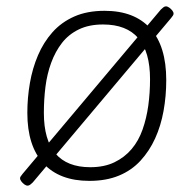

<svg xmlns="http://www.w3.org/2000/svg" viewBox="-20 -563 609 604"><path d="M67 21Q62 21 56.5 17Q51 13 47 7.5Q43 2 43 -2Q43 -5 45 -8Q47 -11 51 -16L486 -533Q490 -537 494 -540Q498 -543 502 -543Q507 -543 512.5 -539Q518 -535 522 -530Q526 -525 526 -520Q526 -517 524 -514Q522 -511 518 -506L83 11Q79 15 75 18Q71 21 67 21ZM261 6Q167 6 116.5 -49Q66 -104 66 -208Q66 -255 74 -301.5Q82 -348 99.5 -389Q117 -430 145 -461.5Q173 -493 213.5 -511Q254 -529 309 -529Q403 -529 453 -473.5Q503 -418 503 -311Q503 -261 494.5 -214Q486 -167 468 -127.5Q450 -88 422 -57.5Q394 -27 354 -10.5Q314 6 261 6ZM264 -37Q308 -37 340 -52.5Q372 -68 394 -94Q416 -120 428.5 -155.5Q441 -191 446.5 -231Q452 -271 452 -314Q452 -400 415 -443Q378 -486 304 -486Q260 -486 228 -470.5Q196 -455 175 -428Q154 -401 141 -365.5Q128 -330 123 -290Q118 -250 118 -208Q118 -123 154.5 -80Q191 -37 264 -37Z"/></svg>

Font: Asap ExtraLight
Style: Italic
Weight: 250
Italic angle: -6°
Version: Version 3.001